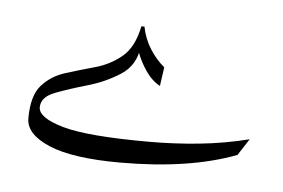

<svg xmlns="http://www.w3.org/2000/svg" viewBox="-29 -248 357 242"><g transform="rotate(5 150.0 -127.5)"><path d="M290 -84.5 276.4 -63.5Q217.3 -41 129.9 -41Q69.8 -41 39.8 -53.7Q9.8 -66.4 9.8 -86.4Q9.8 -115.2 21.5 -128.4Q33.2 -141.6 51 -147.2Q68.8 -152.8 87.6 -158Q106.4 -163.1 121.3 -175.3Q136.2 -187.5 141.6 -214.4H145.5Q148.4 -199.2 156.5 -186.5Q164.6 -173.8 174.8 -165.5L171.4 -141.6Q160.6 -147.5 152.8 -159.2Q145 -170.9 141.1 -182.1L143.1 -189.5Q140.6 -165.5 122.1 -153.3Q103.5 -141.1 80.6 -134.5Q57.6 -127.9 40.3 -121.3Q22.9 -114.7 22.9 -101.6Q22.9 -88.4 54.7 -79.3Q86.4 -70.3 164.1 -70.3Q195.8 -70.3 227.3 -73.5Q258.8 -76.7 290 -84.5Z"/></g></svg>

Font: Lateef ExtraLight
Style: Regular
Weight: 200
Designer: SIL International
Foundry: SIL International
Version: Version 4.200